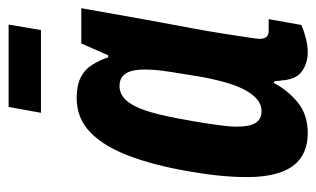

<svg xmlns="http://www.w3.org/2000/svg" viewBox="-168 -572 752 457"><g transform="rotate(-90 208.5 -344.0)"><path d="M120 12Q85 12 61.5 -4Q38 -20 26.5 -52.5Q15 -85 15 -133Q15 -164 18.5 -199Q22 -234 29 -273Q43 -354 65.5 -413.5Q88 -473 121.5 -505.5Q155 -538 203 -538Q233 -538 252 -528.5Q271 -519 282 -501.5Q293 -484 300 -463H305L333 -527H417L393 -392Q389 -369 382.5 -334.5Q376 -300 369 -262Q362 -224 356.5 -189Q351 -154 347.5 -130.5Q344 -107 344 -103Q344 -92 348.5 -86.5Q353 -81 363 -81H391L377 -3Q363 3 345.5 7.5Q328 12 313 12Q286 12 266.5 -2Q247 -16 245 -51Q244 -54 244 -58.5Q244 -63 243 -67L239 -69Q223 -37 193.5 -12.5Q164 12 120 12ZM172 -98Q186 -98 197.5 -106.5Q209 -115 219.5 -132.5Q230 -150 238 -176Q246 -202 253 -238Q261 -286 265 -312Q269 -338 270 -352Q271 -366 271 -376Q271 -396 267 -409Q263 -422 254.5 -429Q246 -436 232 -436Q213 -436 199 -421.5Q185 -407 174.5 -377Q164 -347 155 -299Q146 -251 142 -223.5Q138 -196 136.5 -182Q135 -168 135 -157Q135 -126 144 -112Q153 -98 172 -98ZM168 -623 182 -700H378L365 -623Z"/></g></svg>

Font: Archivo ExtraCondensed
Style: Bold Italic
Weight: 700
Width: 2
Italic angle: -10°
Designer: Hector Gatti
Foundry: Omnibus-Type
Version: Version 2.001